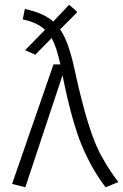

<svg xmlns="http://www.w3.org/2000/svg" viewBox="-20 -782 520 811"><path d="M426 9Q367 -68 325 -169Q283 -270 244 -464L87 9L31 -5L206 -510H235Q219 -584 198 -621L129 -551L86 -570L170 -656Q138 -687 76 -700L85 -744Q165 -727 205 -691L272 -762L307 -731L234 -658Q269 -608 294 -493Q354 -213 412 -117Q439 -67 480 -13Z"/></svg>

Font: Trujillo Light
Style: Regular
Weight: 300
Designer: Fira Sans original fonts by bBox Type GmbH, Carrois Corporate GbR, & Edenspiekermann AG / Changes by Cristiano Sobral
Foundry: Fira Sans original fonts by bBox Type GmbH, Carrois Corporate GbR, & Edenspiekermann AG / Changes by Cristiano Sobral
Version: Version 4.301;July 28, 2020;FontCreator 13.0.0.2655 64-bit